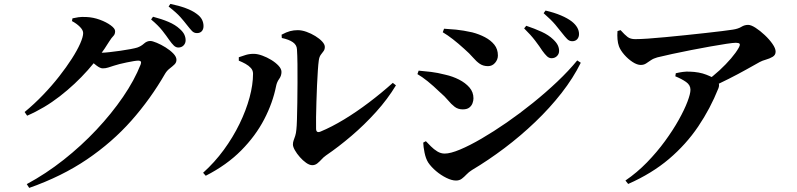

<svg xmlns="http://www.w3.org/2000/svg" viewBox="-20 -867 3985 960"><path d="M826.1 -667.2Q812.2 -687.7 791.7 -713.8Q771.2 -739.9 735.5 -769.7L745.1 -783.3Q787.5 -772.4 822 -757.8Q856.6 -743.2 879.1 -722.1Q895.5 -707.5 901.8 -693.7Q908.1 -680 908.1 -665.7Q908.1 -650.6 898 -640Q887.9 -629.4 871.6 -629.4Q859.4 -629.4 849 -639.4Q838.7 -649.4 826.1 -667.2ZM914.5 -742.3Q900.9 -760.1 881.7 -781.8Q862.5 -803.6 823 -834.3L831.9 -847.5Q874.7 -838.8 908.1 -826.4Q941.6 -814.1 962.2 -798.6Q981.8 -784.8 989.7 -769.3Q997.6 -753.8 997.6 -736.6Q997.6 -720.5 988.9 -711Q980.3 -701.5 964.7 -701.5Q949.8 -701.5 939.6 -712.4Q929.3 -723.3 914.5 -742.3ZM103.1 -306.9Q151.3 -346.6 195.2 -392.4Q239.1 -438.1 275.6 -484.7Q312 -531.2 339.1 -573.4Q366.2 -615.7 381 -649.3Q395.8 -682.9 395.8 -701.8Q395.8 -716.2 379.8 -732.5Q363.9 -748.7 339.8 -761.6L342.4 -775.3Q356.9 -778.7 372.5 -780.9Q388.1 -783.2 412.3 -781.9Q446 -780.5 478.9 -768.5Q511.9 -756.4 533.7 -740.3Q555.6 -724.3 555.6 -711.2Q555.6 -695.5 546.9 -687.2Q538.3 -678.9 525.8 -659.2Q481.9 -587.2 418.9 -516.2Q355.8 -445.2 279.2 -385.7Q202.5 -326.1 115.7 -288.5ZM113.8 53.6Q209.3 2.2 298 -67.8Q386.7 -137.8 462.3 -218.3Q537.9 -298.8 595.2 -382.5Q652.4 -466.2 683.3 -544.8Q690.5 -563.9 671.9 -563.9Q663.9 -563.9 648.4 -561.4Q632.8 -558.9 613.8 -554.9Q594.8 -550.9 577.7 -546.7Q560.6 -542.4 549.9 -538.7Q533.9 -533.5 521.1 -529.4Q508.3 -525.2 493.5 -525.2Q481 -525.2 462.4 -539.4Q443.7 -553.5 423.1 -570.9L441.5 -607Q457.9 -605 468.3 -604.2Q478.7 -603.4 489.2 -603.4Q501.9 -603.4 527.1 -606.2Q552.2 -608.9 580.6 -613Q608.9 -617.1 632.6 -621.5Q656.3 -626 666.3 -629.2Q685.3 -635.8 699.9 -649Q714.4 -662.1 731.2 -662.1Q742.2 -662.1 763.6 -653.1Q785.1 -644.2 807.8 -630.1Q830.5 -616 846.4 -599.6Q862.3 -583.1 862.3 -567.8Q862.3 -554 851.7 -544.1Q841.2 -534.2 828.3 -524.3Q815.3 -514.4 806.1 -499.5Q732.8 -372.1 636.8 -263.7Q540.7 -155.4 415.1 -70.2Q289.5 15 126.1 72.5Z M1387.9 -693.6Q1412.2 -706.6 1430.4 -711.4Q1448.6 -716.2 1468.8 -716.2Q1489.1 -716.2 1512.4 -707.9Q1535.7 -699.6 1556.7 -686.6Q1577.8 -673.7 1590.9 -659.3Q1604.1 -645 1604.1 -632.6Q1604.1 -619.7 1597.8 -611.4Q1591.4 -603.1 1583.9 -593Q1576.3 -582.8 1573.9 -564.4Q1571.4 -547.3 1569.2 -513.9Q1567 -480.5 1565.1 -439.9Q1563.2 -399.2 1562.1 -357.4Q1561 -315.7 1560.3 -280.6Q1559.7 -245.4 1560.4 -223.9Q1560.4 -199.9 1582.9 -209.2Q1638.5 -232.3 1700.6 -269.9Q1762.6 -307.5 1825 -354.8Q1887.4 -402 1944 -452.7L1959.7 -440.3Q1918.2 -371.4 1860.1 -307.1Q1802 -242.8 1737.5 -187.8Q1673 -132.7 1610.7 -90.3Q1599.4 -82.9 1588.9 -71.2Q1578.3 -59.5 1567 -50.3Q1555.6 -41.1 1541.5 -41.1Q1527.4 -41.1 1510.7 -52.9Q1493.9 -64.8 1479 -81.8Q1464.1 -98.8 1454.3 -116.1Q1444.6 -133.4 1444.6 -144.5Q1444.6 -155.7 1448.2 -165.2Q1451.8 -174.7 1456 -187.5Q1460.2 -200.3 1461.9 -219.5Q1463.7 -233.9 1464.8 -269.9Q1465.9 -305.8 1466.6 -353.7Q1467.2 -401.5 1467.5 -451.9Q1467.8 -502.2 1467.3 -546.9Q1466.8 -591.6 1464.8 -620.6Q1463.8 -642.2 1444.3 -655.9Q1424.8 -669.6 1389.1 -677.1ZM1174 -563.7V-580.8Q1191.1 -587.2 1210.2 -592.7Q1229.3 -598.2 1251.1 -597.7Q1268.2 -597.4 1291.3 -589.1Q1314.5 -580.8 1336.6 -567.3Q1358.6 -553.7 1373 -538.1Q1387.4 -522.5 1387.4 -507.4Q1387.4 -488.3 1376.1 -472.7Q1364.7 -457.1 1360.7 -437.6Q1344 -352.9 1300.8 -270Q1257.7 -187.1 1185.7 -114.5Q1113.7 -41.8 1008.7 11.8L995.5 -3.2Q1052.9 -54.7 1099 -117.7Q1145 -180.7 1177.7 -247.9Q1210.4 -315.1 1227.8 -379.5Q1245.2 -443.9 1245.2 -498.3Q1245.2 -514.8 1234.6 -526.7Q1224 -538.6 1207.7 -547.7Q1191.3 -556.8 1174 -563.7Z M2691.7 -613.2Q2677.9 -634.7 2656 -663.5Q2634.1 -692.3 2600.7 -725L2611.3 -738.1Q2653.1 -724.1 2688.2 -708Q2723.2 -692 2745.8 -670.1Q2762.1 -654.8 2768.8 -641Q2775.5 -627.2 2775.5 -612.5Q2775.5 -597.1 2764.7 -586.5Q2754 -575.9 2737.7 -575.9Q2725.2 -575.9 2714.8 -585.8Q2704.3 -595.7 2691.7 -613.2ZM2790.3 -701.8Q2776.7 -719.6 2756.3 -743.9Q2735.9 -768.1 2698.1 -801L2707.7 -814.2Q2751.8 -804 2785 -789.8Q2818.2 -775.7 2839.5 -759.2Q2875.1 -730.6 2875.1 -696.7Q2875.1 -680.9 2865.9 -670.9Q2856.8 -660.9 2841.2 -660.9Q2826.6 -660.9 2815.8 -671.9Q2805.1 -682.8 2790.3 -701.8ZM2193.8 -705.7 2200.3 -723.4Q2224.9 -722.2 2260.5 -718.8Q2296.2 -715.3 2341.4 -705.2Q2376.2 -696.1 2405.1 -680.8Q2434.1 -665.5 2451.8 -643.4Q2469.5 -621.2 2469.5 -589.5Q2469.5 -569.3 2455.4 -552.8Q2441.2 -536.3 2420 -536.3Q2396.2 -536.3 2379.2 -547.8Q2362.2 -559.3 2345 -579.4Q2327.8 -599.5 2300.8 -623.1Q2271.6 -649.7 2244.9 -670.5Q2218.2 -691.3 2193.8 -705.7ZM2866.2 -564.9 2883.9 -553.3Q2846.2 -476.8 2787.8 -402Q2729.4 -327.2 2656.2 -257.2Q2583 -187.2 2502.2 -126.3Q2421.3 -65.4 2339.8 -16.8Q2324 -6.9 2312.4 5.4Q2300.8 17.8 2288.9 26.7Q2277.1 35.7 2260 35.7Q2238.9 35.7 2211.8 22.3Q2184.7 9 2160.3 -11.6Q2135.9 -32.2 2120.8 -54.7Q2108.7 -74.2 2102.7 -104Q2096.7 -133.8 2096.2 -154L2109.5 -161Q2120.2 -149.6 2134.8 -135Q2149.4 -120.3 2166.8 -109.7Q2184.1 -99.1 2203.5 -99.1Q2232.2 -99.1 2280.2 -119.2Q2328.1 -139.2 2388.1 -174.2Q2448 -209.1 2513.9 -254.6Q2579.7 -300.2 2644.6 -352.5Q2709.6 -404.9 2766.7 -459Q2823.8 -513.2 2866.2 -564.9ZM2067.1 -496.4 2073.2 -513.8Q2104 -511.3 2135.6 -507.4Q2167.2 -503.6 2206.9 -493.4Q2243.2 -485.3 2275.1 -469.1Q2307 -452.8 2327.2 -429.7Q2347.3 -406.5 2347.3 -375.4Q2347.3 -363.6 2342.5 -350.7Q2337.7 -337.8 2326.3 -329Q2314.8 -320.1 2293.8 -320.1Q2270.1 -320.1 2253.2 -333.1Q2236.4 -346 2220.2 -365.6Q2203.9 -385.3 2179.9 -405.7Q2145.8 -438.6 2118.1 -460.8Q2090.4 -483 2067.1 -496.4Z M3067.5 -711.6 3082.8 -716.4Q3103.8 -692.9 3118 -682.1Q3132.2 -671.3 3156.1 -671.3Q3179.3 -671.3 3218.8 -673.9Q3258.3 -676.5 3307.3 -681.3Q3356.4 -686.1 3408.1 -691.3Q3459.8 -696.6 3507 -701.9Q3554.2 -707.1 3590.6 -711.6Q3627.1 -716.1 3644.4 -718.9Q3671.5 -723.1 3687 -732.9Q3702.6 -742.6 3720.6 -742.6Q3735.2 -742.6 3757.8 -728.1Q3780.4 -713.5 3803.5 -691.8Q3826.7 -670.1 3842.4 -647.5Q3858.1 -624.9 3858.1 -608.9Q3858.1 -591.8 3843.1 -582.9Q3828.1 -574 3809.6 -568.9Q3791.2 -563.7 3778.7 -556.9Q3752.3 -542.3 3712.3 -519.8Q3672.2 -497.3 3624.3 -473.1Q3576.4 -449 3525.4 -425.8L3508.7 -459.4Q3545.2 -485.5 3577.7 -515.5Q3610.1 -545.5 3635.4 -575.1Q3660.7 -604.8 3673.6 -628.2Q3682.1 -643.7 3677.8 -648.4Q3673.4 -653.1 3658.9 -653.1Q3646.8 -653.1 3612.4 -648Q3578 -642.9 3531.7 -634.6Q3485.5 -626.3 3435.6 -616.6Q3385.7 -606.9 3341.1 -597.2Q3296.5 -587.5 3266.6 -580.1Q3247.6 -574.9 3234.5 -565.9Q3221.4 -556.9 3210.2 -549.6Q3199 -542.3 3183.6 -542.3Q3165.6 -542.3 3142.9 -557Q3120.3 -571.8 3101.4 -593.4Q3082.5 -615.1 3074.8 -635.4Q3069.2 -650.6 3067.5 -670.7Q3065.7 -690.7 3067.5 -711.6ZM3356.6 -485.5 3359 -500.8Q3376.2 -504.9 3393.3 -507.3Q3410.5 -509.7 3428.8 -508.8Q3476.6 -507.2 3511.3 -493.6Q3546 -480 3558.4 -469.5Q3569.3 -460.7 3573.5 -450.6Q3577.7 -440.4 3572 -425.4Q3531.6 -324.2 3471.1 -234.6Q3410.6 -145 3324.9 -72.1Q3239.1 0.7 3120.9 52.8L3107.2 35.6Q3165 -3.8 3215 -55.2Q3265 -106.7 3305.1 -161.7Q3345.2 -216.6 3373.7 -267.7Q3402.2 -318.7 3417.2 -358.4Q3432.3 -398.1 3432.3 -418.1Q3432.3 -441.8 3410.3 -457.2Q3388.2 -472.6 3356.6 -485.5Z"/></svg>

Font: Early Summer Mincho VF
Style: Regular
Weight: 250
Designer: GuiWonder
Version: Version 1.002